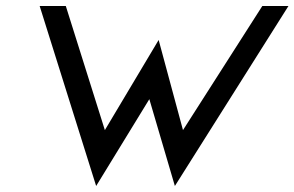

<svg xmlns="http://www.w3.org/2000/svg" viewBox="-20 -600 980 639"><path d="M112 -580 300 19 477 -270 562 19 940 -580H853L589 -167L508 -467L329 -167L199 -580Z"/></svg>

Font: Charger Pro
Style: BdExtObl
Weight: 700
Designer: Jasper
Foundry: Cannot Into Space Fonts
Version: Version 1.09